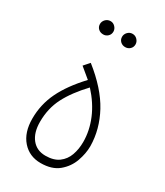

<svg xmlns="http://www.w3.org/2000/svg" viewBox="-163 -698 658 767"><g transform="rotate(30 166.0 -314.5)"><path d="M155 1Q103 1 70.5 -36Q38 -73 38 -137Q38 -202 66 -260Q94 -318 153 -381L106 -420L129 -446Q215 -378 254 -306Q293 -234 294 -157Q294 -123 281 -86.5Q268 -50 237.5 -24.5Q207 1 155 1ZM157 -34Q195 -34 218 -51Q241 -68 251 -96Q261 -124 261 -157Q261 -209 239.5 -260.5Q218 -312 175 -359Q123 -304 97 -253.5Q71 -203 71 -141Q71 -91 94 -62.5Q117 -34 157 -34ZM216 -569Q203 -569 194 -577.5Q185 -586 185 -599Q185 -611 194 -620.5Q203 -630 216 -630Q229 -630 238 -620.5Q247 -611 247 -599Q247 -586 238 -577.5Q229 -569 216 -569ZM115 -569Q101 -569 92 -577.5Q83 -586 83 -599Q83 -611 92 -620.5Q101 -630 115 -630Q127 -630 136 -620.5Q145 -611 145 -599Q145 -586 136 -577.5Q127 -569 115 -569Z"/></g></svg>

Font: Noto Sans Arabic ExtCond ExtLt
Style: Regular
Weight: 200
Width: 2
Designer: Monotype Design Team, Nadine Chahine, Nizar Qandah and Khaled Hosny
Foundry: Monotype Imaging Inc.
Version: Version 2.012; ttfautohint (v1.8.4.7-5d5b)